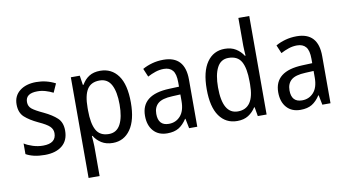

<svg xmlns="http://www.w3.org/2000/svg" viewBox="-91 -990 2648 1459"><g transform="rotate(-10 1232.5 -260.0)"><path d="M235 -307Q172 -336 147.5 -356Q123 -376 123 -409Q123 -476 215 -476Q247 -476 277 -467Q307 -458 335 -444L365 -511Q296 -547 218 -547Q139 -547 90.5 -509Q42 -471 42 -405Q42 -341 79.5 -307Q117 -273 181 -243Q243 -215 265.5 -193Q288 -171 288 -141Q288 -62 187 -62Q147 -62 108 -74.5Q69 -87 43 -104V-22Q69 -7 105 1.5Q141 10 188 10Q273 10 322 -30Q371 -70 371 -146Q371 -209 334.5 -243Q298 -277 235 -307Z M813 -269Q813 -171 784 -116.5Q755 -62 695 -62Q626 -62 597.5 -113.5Q569 -165 569 -267V-286Q569 -382 598.5 -428.5Q628 -475 694 -475Q756 -475 784.5 -421Q813 -367 813 -269ZM569 -464H564L553 -537H484V240H569V10Q569 -7 567 -29Q565 -51 564 -70H569Q590 -35 626 -12.5Q662 10 713 10Q799 10 849.5 -62Q900 -134 900 -269Q900 -408 849.5 -477.5Q799 -547 711 -547Q660 -547 625.5 -525Q591 -503 569 -464Z M1281 -213Q1281 -137 1246 -98Q1211 -59 1157 -59Q1075 -59 1075 -150Q1075 -202 1107.5 -230Q1140 -258 1218 -261L1281 -264ZM1037 -504 1064 -440Q1094 -456 1125.5 -466.5Q1157 -477 1190 -477Q1235 -477 1258 -449.5Q1281 -422 1281 -358V-324L1205 -321Q988 -313 988 -150Q988 -77 1026.5 -33.5Q1065 10 1133 10Q1187 10 1221.5 -11Q1256 -32 1284 -75H1287L1302 0H1365V-364Q1365 -546 1199 -546Q1153 -546 1111.5 -534.5Q1070 -523 1037 -504Z M1572 -267Q1572 -364 1600.5 -419Q1629 -474 1688 -474Q1759 -474 1787.5 -423Q1816 -372 1816 -270V-247Q1816 -61 1690 -61Q1572 -61 1572 -267ZM1816 -70H1820L1832 0H1900V-760H1816V-544Q1816 -529 1817.5 -507Q1819 -485 1820 -468H1815Q1793 -503 1757.5 -525Q1722 -547 1672 -547Q1585 -547 1535 -475.5Q1485 -404 1485 -268Q1485 -131 1535 -60.5Q1585 10 1673 10Q1724 10 1758.5 -12Q1793 -34 1816 -70Z M2309 -213Q2309 -137 2274 -98Q2239 -59 2185 -59Q2103 -59 2103 -150Q2103 -202 2135.5 -230Q2168 -258 2246 -261L2309 -264ZM2065 -504 2092 -440Q2122 -456 2153.5 -466.5Q2185 -477 2218 -477Q2263 -477 2286 -449.5Q2309 -422 2309 -358V-324L2233 -321Q2016 -313 2016 -150Q2016 -77 2054.5 -33.5Q2093 10 2161 10Q2215 10 2249.5 -11Q2284 -32 2312 -75H2315L2330 0H2393V-364Q2393 -546 2227 -546Q2181 -546 2139.5 -534.5Q2098 -523 2065 -504Z"/></g></svg>

Font: Noto Sans UI SemiCondensed
Style: Regular
Weight: 400
Width: 4
Designer: Monotype Design Team
Foundry: Monotype Imaging Inc.
Version: 1.001